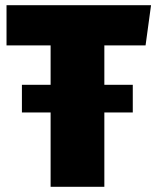

<svg xmlns="http://www.w3.org/2000/svg" viewBox="-20 -716 599 736"><path d="M380 -542V-391H489V-285H380V0H174V-285H64V-391H174V-542H5V-696H559L538 -542Z"/></svg>

Font: FiraGO Heavy
Style: Regular
Weight: 900
Designer: bBox Type
Foundry: bBox Type GmbH
Version: Version 1.001